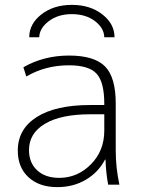

<svg xmlns="http://www.w3.org/2000/svg" viewBox="-20 -758 578 788"><path d="M141 -605H100Q100 -660 150 -699Q200 -738 275 -738Q350 -738 400 -699Q450 -660 450 -605H408Q407 -643 369.5 -671.5Q332 -700 275 -700Q218 -700 180 -671Q142 -642 141 -605ZM263 -530Q367 -530 411 -485.5Q455 -441 455 -333V-140Q455 -70 470 0H424Q415 -46 413 -103H411Q384 -51 332.5 -20.5Q281 10 215 10Q141 10 97 -30.5Q53 -71 53 -140Q53 -228 130.5 -277.5Q208 -327 351 -327H408V-332Q408 -421 376.5 -455.5Q345 -490 263 -490Q166 -490 88 -444L76 -482Q160 -530 263 -530ZM99 -142Q99 -90 132.5 -59Q166 -28 223 -28Q298 -28 353 -83.5Q408 -139 408 -222V-289H351Q230 -289 164.5 -250Q99 -211 99 -142Z"/></svg>

Font: M PLUS 1p Light
Style: Regular
Weight: 300
Version: Version 1.061